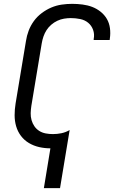

<svg xmlns="http://www.w3.org/2000/svg" viewBox="-20 -763 640 998"><path d="M208 215 242 8Q212 8 183.5 1.5Q155 -5 130.5 -19.5Q106 -34 89 -56.5Q72 -79 64 -106.5Q56 -134 56 -164Q56 -194 61 -225L115 -550Q119 -577 129 -603.5Q139 -630 156 -653.5Q173 -677 197 -695Q221 -713 247 -724Q273 -735 300.5 -739Q328 -743 355 -743Q382 -743 409 -739.5Q436 -736 459.5 -727Q483 -718 503 -702Q523 -686 535.5 -664.5Q548 -643 551.5 -616.5Q555 -590 551 -563L550 -555H467V-560Q472 -585 464 -607.5Q456 -630 438.5 -644.5Q421 -659 397 -664Q373 -669 348 -669Q331 -669 313 -666Q295 -663 278 -655Q261 -647 246.5 -634.5Q232 -622 222 -606.5Q212 -591 206 -573.5Q200 -556 197 -538L143 -213Q140 -193 139.5 -174.5Q139 -156 144 -138.5Q149 -121 159 -106.5Q169 -92 184 -82.5Q199 -73 217.5 -69.5Q236 -66 255 -66Q277 -66 299 -70.5Q321 -75 342 -87L292 215Z"/></svg>

Font: Iosevka Extended Oblique
Style: Regular
Weight: 400
Width: 7
Italic angle: -9°
Monospace: yes
Designer: Belleve Invis
Foundry: Belleve Invis
Version: Version 32.0.1; ttfautohint (v1.8.4)